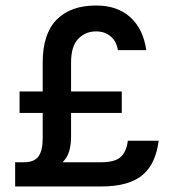

<svg xmlns="http://www.w3.org/2000/svg" viewBox="-20 -677 625 697"><path d="M35 -88H67Q104 -88 119.5 -109Q135 -130 135 -175V-267H51V-345H135V-450Q135 -554 185.5 -605.5Q236 -657 329 -657Q406 -657 453 -614.5Q500 -572 511 -495H408Q403 -527 381.5 -545Q360 -563 329 -563Q290 -563 264 -536Q238 -509 238 -450V-345H422V-267H238V-183Q238 -151 231 -127.5Q224 -104 207 -88H347Q397 -88 418 -107Q439 -126 444 -166H556Q551 -127 537.5 -96Q524 -65 499.5 -43.5Q475 -22 437 -11Q399 0 345 0H35Z"/></svg>

Font: Karla Tamil Upright
Style: Bold
Weight: 700
Designer: Jonathan Pinhorn
Foundry: Jonathan Pinhorn
Version: Version 1.001